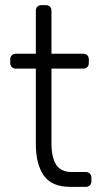

<svg xmlns="http://www.w3.org/2000/svg" viewBox="-20 -730 399 750"><path d="M256 0Q182 0 151 -44.5Q120 -89 120 -167V-462H42Q32 -462 26 -468Q20 -474 20 -484V-498Q20 -508 26 -514Q32 -520 42 -520H120V-688Q120 -698 126 -704Q132 -710 142 -710H159Q169 -710 175 -704Q181 -698 181 -688V-520H305Q315 -520 321 -514Q327 -508 327 -498V-484Q327 -474 321 -468Q315 -462 305 -462H181V-171Q181 -115 199.5 -86.5Q218 -58 261 -58H315Q325 -58 331 -52Q337 -46 337 -36V-22Q337 -12 331 -6Q325 0 315 0Z"/></svg>

Font: Rubik AZ
Style: Regular
Weight: 300
Designer: Hubert and Fischer
Foundry: Hubert & Fischer
Version: Version 2.000